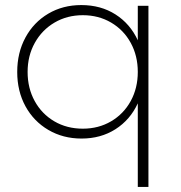

<svg xmlns="http://www.w3.org/2000/svg" viewBox="-20 -544 715 758"><path d="M566 -521V194H524V-136Q494 -71 436 -34Q378 3 302 3Q229 3 171 -31Q113 -65 80.5 -124.5Q48 -184 48 -260Q48 -336 80.5 -396Q113 -456 170.5 -490Q228 -524 301 -524Q378 -524 436 -487Q494 -450 524 -385V-521ZM524 -260Q524 -324 496 -375Q468 -426 418.5 -455Q369 -484 307 -484Q245 -484 195.5 -455Q146 -426 117.5 -375Q89 -324 89 -260Q89 -196 117 -145Q145 -94 194.5 -65Q244 -36 307 -36Q369 -36 418.5 -65Q468 -94 496 -145Q524 -196 524 -260Z"/></svg>

Font: TypoPRO Montserrat
Style: Regular
Weight: 275
Designer: Julieta Ulanovsky
Foundry: Julieta Ulanovsky
Version: Version 6.001